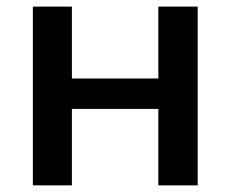

<svg xmlns="http://www.w3.org/2000/svg" viewBox="-20 -559 695 579"><path d="M196.8 0V-230.5H457.5V0H576.2V-539.1H457.5V-322.3H196.8V-539.1H79.1V0Z"/></svg>

Font: Winston Medium
Style: Regular
Weight: 500
Designer: Vernon Adams, Kim Jin-seong, David Berlow, Cristiano Sobral
Foundry: The Winston Project Authors
Version: Version 3.004